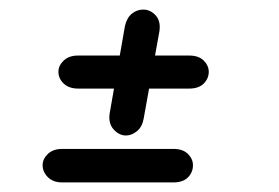

<svg xmlns="http://www.w3.org/2000/svg" viewBox="-20 -480 583 401"><path d="M313 -415 280 -232Q277 -215 266 -206Q255 -197 243 -197Q229 -197 217.5 -209.5Q206 -222 209 -243L241 -426Q245 -443 255.5 -451.5Q266 -460 279 -460Q294 -460 305 -448Q316 -436 313 -415ZM342 -99H110Q91 -99 80 -110Q69 -121 69 -135Q69 -148 80 -158.5Q91 -169 110 -169H342Q362 -169 372.5 -158.5Q383 -148 383 -135Q383 -120 372.5 -109.5Q362 -99 342 -99ZM375 -295H143Q124 -295 113 -305.5Q102 -316 102 -330Q102 -343 113 -353.5Q124 -364 143 -364H375Q395 -364 405.5 -353.5Q416 -343 416 -330Q416 -316 405.5 -305.5Q395 -295 375 -295Z"/></svg>

Font: Edu QLD Beginner Medium
Style: Regular
Weight: 500
Designer: Tina and Corey Anderson
Foundry: Google for Education
Version: Version 1.003